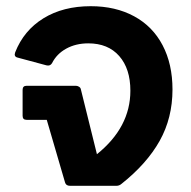

<svg xmlns="http://www.w3.org/2000/svg" viewBox="-20 -600 618 620"><path d="M537 -311Q537 -219 495.5 -145Q454 -71 372 -6Q365 0 356 0H206Q193 0 190 -11L131 -213H66Q53 -213 53 -226V-310Q53 -323 66 -323H225Q230 -323 235 -320Q240 -317 241 -312L293 -102Q401 -189 401 -307Q401 -378 365 -419Q329 -460 265 -460Q225 -460 194 -443Q163 -426 148 -396Q142 -386 130 -389L37 -414Q24 -417 29 -431Q57 -502 120.5 -541Q184 -580 273 -580Q353 -580 413 -547.5Q473 -515 505 -454Q537 -393 537 -311Z"/></svg>

Font: LINE Seed Sans TH
Style: Bold
Weight: 700
Designer: Dalton Maag Ltd | Thai characters by Cadson Demak Co.,Ltd.
Foundry: Dalton Maag Ltd
Version: Version 1.002